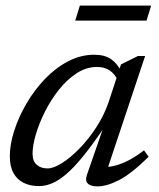

<svg xmlns="http://www.w3.org/2000/svg" viewBox="-20 -654 566 684"><path d="M289.5 -30.5 350 -205H354.5Q311.5 -141 277.5 -99Q243.5 -57 215.8 -33.5Q188 -10 164.5 -0.5Q141 9 119 9Q88 9 64.5 -2.5Q41 -14 28 -37.5Q15 -61 15 -98Q15 -139 30.5 -187.8Q46 -236.5 73.8 -284.2Q101.5 -332 139.2 -371.8Q177 -411.5 222 -435.2Q267 -459 316 -459Q353 -459 375.8 -443.2Q398.5 -427.5 413 -397L399 -368.5Q389 -391 370.5 -403.2Q352 -415.5 326 -415.5Q287.5 -415.5 253 -393Q218.5 -370.5 189.8 -334.2Q161 -298 140 -256Q119 -214 107.5 -174.5Q96 -135 96 -106.5Q96 -80 110.8 -67Q125.5 -54 149.5 -54Q170.5 -54 200.8 -73Q231 -92 263 -124.8Q295 -157.5 322.8 -200Q350.5 -242.5 366.5 -289L411 -424.5L471.5 -454.5H497L357.5 -36.5L344.5 -60Q363 -57.5 387.2 -63.2Q411.5 -69 438.5 -83Q465.5 -97 493 -118.5L509.5 -95.5Q447.5 -34.5 403.8 -12.2Q360 10 328 10Q302.5 10 292.5 -0.5Q282.5 -11 289.5 -30.5ZM248 -580.5 264.5 -634H518.5L502 -580.5Z"/></svg>

Font: Newsreader
Style: Italic
Weight: 400
Italic angle: -17°
Designer: Hugues Gentile
Foundry: Production Type
Version: Version 1.003